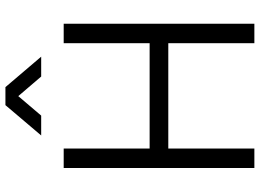

<svg xmlns="http://www.w3.org/2000/svg" viewBox="-148 -832 980 725"><g transform="rotate(-90 342.5 -470.0)"><path d="M268 -805 341.5 -891.5 415.5 -805H490.5L375.5 -940H307.5L193 -805ZM143.5 0V-325H541.5V0H615V-720H541.5V-395.5H143.5V-720H70V0Z"/></g></svg>

Font: Vela Sans
Style: Regular
Weight: 400
Designer: Principal design: Mikhail Sharanda - project Manrope.
Design modification: Ravid Balaliev
Foundry: Mikhail Sharanda
Version: Version 1.001